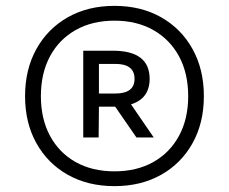

<svg xmlns="http://www.w3.org/2000/svg" viewBox="-20 -769 781 655"><path d="M370.5 -134Q280 -134 211.2 -172.8Q142.5 -211.5 104 -280.8Q65.5 -350 65.5 -441Q65.5 -532 104 -601.5Q142.5 -671 211.2 -710Q280 -749 370.5 -749Q461 -749 529.8 -710Q598.5 -671 637 -601.5Q675.5 -532 675.5 -441Q675.5 -350 637 -280.8Q598.5 -211.5 529.8 -172.8Q461 -134 370.5 -134ZM370.5 -184.5Q446.5 -184.5 503 -216.2Q559.5 -248 590.8 -305.8Q622 -363.5 622 -441Q622 -519 590.8 -576.8Q559.5 -634.5 503 -666.5Q446.5 -698.5 370.5 -698.5Q294.5 -698.5 238 -666.5Q181.5 -634.5 150.5 -576.8Q119.5 -519 119.5 -441Q119.5 -363.5 150.5 -305.8Q181.5 -248 238 -216.2Q294.5 -184.5 370.5 -184.5ZM264 -300V-596H365Q490.5 -596 490.5 -500Q490.5 -433 427 -413L504.5 -300H445.5L373 -405Q369 -405 365 -405H317.5L316.5 -300ZM317.5 -450H373.5Q439 -450 439 -500Q439 -551 373.5 -551H317.5Z"/></svg>

Font: Encode Sans Md
Style: Regular
Weight: 500
Designer: Multiple Designers
Foundry: Impallari Type
Version: Version 3.002; ttfautohint (v1.8.3) -l 8 -r 50 -G 200 -x 14 